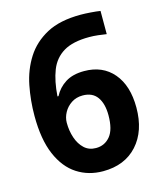

<svg xmlns="http://www.w3.org/2000/svg" viewBox="-110 -803 755 895"><g transform="rotate(-15 267.5 -356.0)"><path d="M34 -322Q34 -396 48 -467Q62 -538 98.5 -595.5Q135 -653 199 -687.5Q263 -722 364 -722Q384 -722 411.5 -720Q439 -718 458 -715V-603Q439 -606 417.5 -608.5Q396 -611 375 -611Q296 -611 251 -584Q206 -557 186 -506Q166 -455 161 -382H166Q185 -419 220.5 -441.5Q256 -464 311 -464Q400 -464 451.5 -403.5Q503 -343 503 -237Q503 -124 442.5 -57Q382 10 277 10Q207 10 152 -25.5Q97 -61 65.5 -134.5Q34 -208 34 -322ZM273 -103Q315 -103 341.5 -135Q368 -167 368 -236Q368 -292 345 -324Q322 -356 275 -356Q244 -356 220.5 -340.5Q197 -325 184 -301Q171 -277 171 -252Q171 -213 182.5 -179Q194 -145 216.5 -124Q239 -103 273 -103Z"/></g></svg>

Font: Noto Sans Sinhala SemiCondensed
Style: Bold
Weight: 700
Width: 4
Designer: Jelle Bosma - Monotype Design Team
Foundry: Monotype Imaging Inc.
Version: Version 2.006; ttfautohint (v1.8.4.7-5d5b)